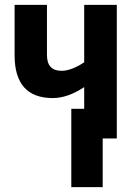

<svg xmlns="http://www.w3.org/2000/svg" viewBox="-20 -569 540 789"><path d="M402 0H460V-549H326V-313Q273 -278 233 -278Q173 -278 173 -343V-549H40V-342Q40 -166 197 -166Q258 -166 326 -211V-122H273V200H402Z"/></svg>

Font: Noto Sans Mono UI Condensed ExtraBold
Style: Regular
Weight: 800
Width: 3
Designer: Monotype Design team
Foundry: Monotype Imaging Inc.
Version: 1.000